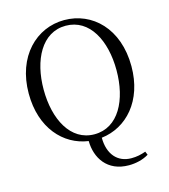

<svg xmlns="http://www.w3.org/2000/svg" viewBox="-136 -852 1040 1181"><g transform="rotate(-15 383.5 -262.0)"><path d="M383 -18C231 -18 151 -175 151 -364C151 -552 231 -709 383 -709C536 -709 615 -552 615 -364C615 -175 536 -18 383 -18ZM538 221C581 221 628 211 665 188L656 166C625 177 598 183 564 183C476 183 420 119 420 14C581 -5 710 -143 710 -364C710 -605 561 -745 383 -745C206 -745 56 -601 56 -364C56 -144 181 -9 337 13C338 120 400 221 538 221Z"/></g></svg>

Font: NameLogos Serif 2
Style: Regular
Weight: 500
Version: Version 0.1